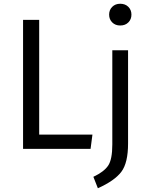

<svg xmlns="http://www.w3.org/2000/svg" viewBox="-20 -794 798 1024"><path d="M621 -774Q648 -774 664.5 -757.5Q681 -741 681 -716Q681 -691 664.5 -674.5Q648 -658 621 -658Q595 -658 578.5 -674.5Q562 -691 562 -716Q562 -741 578.5 -757.5Q595 -774 621 -774ZM189 -688V-76H473L463 0H103V-688ZM663 -526V-29Q663 75 627 122.5Q591 170 502 210L478 149Q535 122 557 89Q579 56 579 -24V-526Z"/></svg>

Font: FiraGO Book
Style: Regular
Weight: 350
Designer: bBox Type
Foundry: bBox Type GmbH
Version: Version 1.001;PS 001.001;hotconv 1.0.88;makeotf.lib2.5.64775